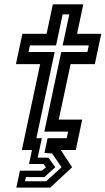

<svg xmlns="http://www.w3.org/2000/svg" viewBox="-20 -697 490 892"><path d="M56 174.5 72.5 96H175L193.5 80L182 65H115L128.5 0H81.5L166.5 -399H54L84 -540H196.5L225.5 -677H367L338 -540H450.5L420.5 -399H308L253 -141.5H362L332 0H262.5L315 80L213.5 174.5ZM96 145H194.5L266 80L222 16L186.5 13.5L201 -55H290L296.5 -85.5H186L264.5 -455.5H386L392.5 -486H271L302 -630H271L240.5 -486H119L112.5 -455.5H234L149 -55H174.5L155 35.5H205.5L236.5 80L186.5 125.5H100.5Z"/></svg>

Font: Tourney SemiBold
Style: Italic
Weight: 600
Italic angle: -12°
Version: Version 1.015